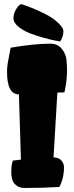

<svg xmlns="http://www.w3.org/2000/svg" viewBox="-20 -934 370 954"><path d="M74 -465Q15 -465 15 -577Q15 -608 22 -639L33 -697Q150 -717 230 -717Q266 -717 286.5 -692Q307 -667 310 -638Q313 -609 313 -591Q313 -539 305 -500L300 -475Q276 -475 265 -474L246 -152Q273 -151 285.5 -136Q298 -121 298 -102Q298 -58 282 -20L275 -5Q194 0 103 0Q76 0 59.5 -14Q43 -28 39.5 -47Q36 -66 36 -76Q36 -106 40 -122L44 -136L84 -141ZM75 -907 84 -914Q93 -911 107 -906.5Q121 -902 157.5 -886.5Q194 -871 221.5 -855.5Q249 -840 272 -817.5Q295 -795 295 -779Q295 -752 279 -728Q270 -730 254 -732.5Q238 -735 198 -746Q158 -757 127.5 -769Q97 -781 72 -801Q47 -821 47 -842.5Q47 -864 56.5 -882Q66 -900 75 -907Z"/></svg>

Font: Chela One
Style: Regular
Weight: 400
Designer: Miguel Hernandez
Foundry: LatinoType
Version: Version 1.001